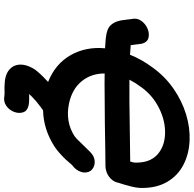

<svg xmlns="http://www.w3.org/2000/svg" viewBox="-24 -732 962 954"><g transform="rotate(90 457.0 -255.0)"><path d="M454 204Q484 210 505.5 195Q527 180 536 156Q545 132 538 111Q531 90 504 84Q485 80 447 81Q454 73 463 65Q482 46 509 26L528 12Q624 10 710 -46Q738 -65 772 -100L785 -115Q793 -124 799 -131L813 -143Q833 -163 837 -189Q839 -217 822 -231.5Q805 -246 780.5 -244.5Q756 -243 735 -222Q733 -220 687 -173Q668 -152 656 -144Q584 -98 494 -117Q423 -132 384 -179.5Q345 -227 345 -294Q395 -293 457 -294Q524 -294 591.5 -295Q659 -296 715.5 -297Q772 -298 805 -298Q818 -298 830 -302Q851 -308 867.5 -324Q884 -340 888 -362Q891 -371 896.5 -389Q902 -407 902 -409Q914 -449 914 -479Q914 -553 883.5 -605Q853 -657 799.5 -685Q746 -713 679 -716Q615 -719 548 -698.5Q481 -678 420.5 -636Q360 -594 316 -533Q275 -478 252 -420Q229 -421 212 -423H205L204 -426Q198 -476 197 -480Q189 -507 167 -512Q145 -517 121 -506.5Q97 -496 82.5 -474.5Q68 -453 75 -425Q76 -420 77 -407.5Q78 -395 80 -385Q86 -336 116 -315Q129 -307 148 -303Q158 -301 175 -299Q193 -298 220 -296Q211 -201 254 -125Q297 -49 387 -13L384 -10Q345 26 325 53Q288 112 308 157Q331 201 399 203Q409 204 429 203.5Q449 203 454 204ZM376 -417Q392 -448 413 -476Q455 -534 519.5 -565.5Q584 -597 648 -594Q710 -591 749 -555Q788 -519 788 -451Q789 -442 783 -421L482 -417H376Z"/></g></svg>

Font: Balsamiq Sans
Style: Bold Italic
Weight: 700
Italic angle: -12°
Designer: Michael Angeles
Foundry: Balsamiq SRL
Version: Version 1.020; ttfautohint (v1.8.4.7-5d5b);gftools[0.9.26]